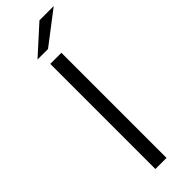

<svg xmlns="http://www.w3.org/2000/svg" viewBox="-293 -893 904 904"><g transform="rotate(-45 159.0 -440.5)"><path d="M114 0V-700H188V0ZM86 -757 223 -881H318L156 -757Z"/></g></svg>

Font: Modern
Style: Small
Weight: 400
Designer: Julieta Ulanovsky
Foundry: Julieta Ulanovsky
Version: Version 8.000